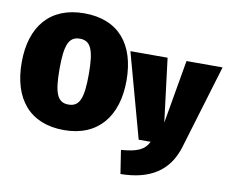

<svg xmlns="http://www.w3.org/2000/svg" viewBox="-96 -844 1446 1200"><g transform="rotate(10 627.0 -244.0)"><path d="M345 -719C127 -719 12 -576 12 -350C12 -119 127 22 345 22C562 22 677 -125 677 -350C677 -581 562 -719 345 -719ZM345 -558C414 -558 438 -503 438 -350C438 -198 417 -140 345 -140C274 -140 252 -198 252 -350C252 -503 275 -558 345 -558ZM1254 -536H1025L955 -133L905 -536H669L816 0H892C865 55 819 74 718 82L741 231C928 229 1046 154 1093 -2Z"/></g></svg>

Font: Fira Sans Ultra
Style: Regular
Weight: 950
Designer: Carrois Corporate & Edenspiekermann AG
Foundry: Carrois Corporate GbR & Edenspiekermann AG
Version: Version 4.203;PS 004.203;hotconv 1.0.88;makeotf.lib2.5.64775